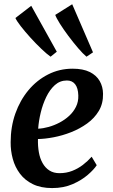

<svg xmlns="http://www.w3.org/2000/svg" viewBox="-20 -898 545 928"><path d="M447.5 -99.5Q434 -78.5 404.2 -52.8Q374.5 -27 331 -8Q287.5 11 232 11Q177.5 11 139 -7.8Q100.5 -26.5 76.5 -58.5Q52.5 -90.5 41.8 -130Q31 -169.5 31.5 -211Q31.5 -285 54.2 -349.2Q77 -413.5 117.5 -462Q158 -510.5 212.5 -538.2Q267 -566 331 -566Q381.5 -566 413.8 -550Q446 -534 461.8 -506.5Q477.5 -479 478 -445Q479 -398 457.8 -362.2Q436.5 -326.5 401 -301Q365.5 -275.5 323.5 -259Q281.5 -242.5 239.2 -234.5Q197 -226.5 163.5 -226Q162.5 -192 167.8 -162.2Q173 -132.5 185.8 -109.8Q198.5 -87 218.8 -74Q239 -61 267.5 -61Q300.5 -61 328.8 -72Q357 -83 380.5 -101Q404 -119 423 -140.5ZM303.5 -509Q270 -509 245.2 -486.8Q220.5 -464.5 203.5 -429.2Q186.5 -394 176.8 -353.5Q167 -313 164.5 -276Q188.5 -277 215.2 -284.5Q242 -292 267.8 -305.5Q293.5 -319 314.2 -338Q335 -357 347.2 -381.8Q359.5 -406.5 358.5 -436.5Q357.5 -472.5 343.2 -490.8Q329 -509 303.5 -509ZM224.5 -624Q206.5 -636.5 180 -661.8Q153.5 -687 127 -716.2Q100.5 -745.5 80.5 -771.2Q60.5 -797 54.5 -811L131 -870L254.5 -648ZM398 -624Q381 -638 357.2 -665.8Q333.5 -693.5 310 -725Q286.5 -756.5 269.2 -784Q252 -811.5 247 -826L329 -877.5L429.5 -645Z"/></svg>

Font: Merriweather 28pt SemiBold
Style: Italic
Weight: 600
Italic angle: -7.8°
Version: Version 2.101